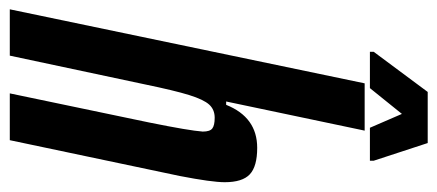

<svg xmlns="http://www.w3.org/2000/svg" viewBox="-290 -638 915 402"><g transform="rotate(90 168.0 -437.5)"><path d="M142 -743H241L180 -453H187Q213 -518 277 -518Q316 -518 332.5 -502.5Q349 -487 349 -450Q349 -423 336 -356L261 0H163L224 -292Q241 -376 243 -404Q243 -419 236.5 -424Q230 -429 214 -429Q197 -429 186.5 -417.5Q176 -406 166.5 -375.5Q157 -345 144 -282L84 0H-13ZM76 -754V-762L160 -875H267L304 -762V-754H235L206 -821L152 -754Z"/></g></svg>

Font: Saira Ultra Condensed
Style: Bold Italic
Weight: 700
Width: 1
Italic angle: -12°
Designer: Hector Gatti with collaboration of the Omnibus-Type team
Foundry: Omnibus-Type
Version: Version 1.001; ttfautohint (v1.8)